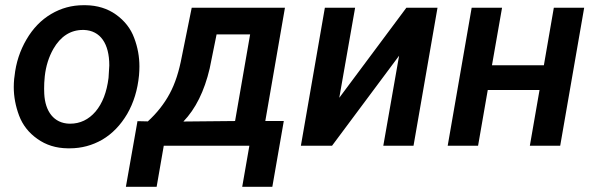

<svg xmlns="http://www.w3.org/2000/svg" viewBox="-20 -558 2283 735"><path d="M34.2 -255.9C33.2 -245.1 32.7 -234.9 32.7 -224.6C32.7 -188 39.6 -151.4 53.2 -115.2C66.9 -79.1 90.3 -49.3 123 -26.4C155.8 -2.9 194.3 9.3 239.3 9.8C241.7 9.8 244.1 9.8 247.1 9.8C292 9.8 333.5 -1.5 371.6 -23.4C409.7 -45.9 441.4 -78.6 466.8 -121.6C491.7 -164.6 506.8 -213.9 512.2 -270C513.2 -281.7 513.7 -293 513.7 -303.7C513.7 -340.3 507.3 -377 493.7 -412.6C480.5 -448.7 457 -478.5 424.3 -502C391.6 -525.4 352.5 -537.6 307.1 -538.1C304.7 -538.1 302.2 -538.1 299.8 -538.1C254.9 -538.1 213.9 -526.9 175.8 -504.4C137.7 -481.9 106.4 -449.7 81.5 -407.2C56.6 -364.7 41 -317.9 35.6 -266.1ZM149.4 -199.2C148.9 -205.1 148.9 -211.4 148.9 -218.3C148.9 -231.9 149.4 -248 151.4 -266.1C155.8 -305.7 167 -340.3 184.1 -370.6C211.9 -418.9 250 -443.4 297.4 -443.4C298.8 -443.4 299.8 -443.4 301.3 -443.4C364.3 -440.9 398.4 -391.1 398.4 -307.6L395.5 -259.8C388.7 -205.1 372.1 -162.1 345.7 -130.9C319.3 -100.1 286.6 -84.5 248.5 -84.5C247.6 -84.5 246.1 -84.5 245.1 -84.5C186.5 -86.4 152.8 -130.9 149.4 -199.2Z M506.3 -94.2 461.9 157.2H579.6L606.9 0H934.6L907.2 157.2H1022.5L1066.4 -94.7H995.6L1070.8 -528.3H713.9L675.8 -340.3C665.5 -285.2 650.4 -237.8 629.4 -199.2C608.4 -160.2 580.6 -125 545.9 -93.3ZM682.1 -92.8C728.5 -141.1 762.2 -208.5 782.7 -295.9L809.1 -426.3H937.5L879.9 -94.7Z M1278.8 -183.6 1339.4 -528.3H1223.6L1131.8 0H1251L1507.8 -344.7L1447.3 0H1563L1654.8 -528.3H1535.6Z M2216.3 -528.3H2100.1L2062 -308.1H1863.3L1901.9 -528.3H1785.6L1693.8 0H1810.1L1847.2 -213.4H2045.4L2008.3 0H2124.5Z"/></svg>

Font: Roboto Medium
Style: Italic
Weight: 500
Italic angle: -12°
Designer: Google
Version: Version 2.137; 2017